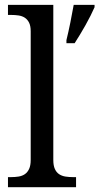

<svg xmlns="http://www.w3.org/2000/svg" viewBox="-20 -780 414 800"><path d="M25.9 -42Q43 -42 57.9 -44.4Q72.8 -46.9 83.7 -54.4Q94.7 -62 101.3 -76.2Q107.9 -90.3 107.9 -113.8V-649.9Q107.9 -671.9 101.3 -685.3Q94.7 -698.7 83.5 -706.1Q72.3 -713.4 57.4 -715.6Q42.5 -717.8 25.9 -717.8H13.2V-759.8H202.1V-113.8Q202.1 -90.3 208.5 -76.2Q214.8 -62 226.1 -54.4Q237.3 -46.9 252.2 -44.4Q267.1 -42 284.2 -42H296.9V0H13.2V-42ZM256.8 -612.8Q265.1 -646.5 272.9 -685.1Q280.8 -723.6 287.1 -759.8H374V-750Q367.2 -734.4 357.4 -714.8Q347.7 -695.3 336.2 -675Q324.7 -654.8 313 -635.3Q301.3 -615.7 291 -600.1H256.8Z"/></svg>

Font: Droid-TTFautohint Serif
Style: Regular
Weight: 400
Foundry: Ascender Corporation
Version: Version 1.00; ttfautohint (v1.00rc1.4-1a1c-dirty) -l 8 -r 50